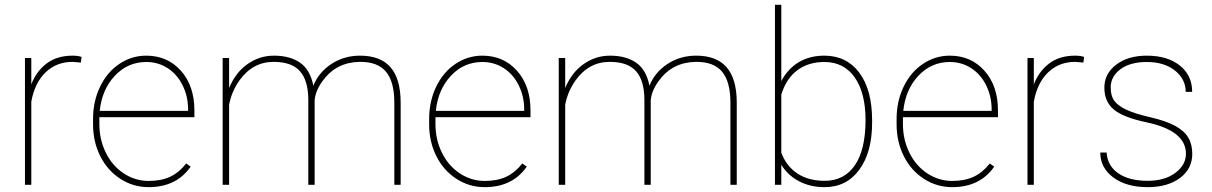

<svg xmlns="http://www.w3.org/2000/svg" viewBox="-20 -770 5049 800"><path d="M316.9 -509.3 282.7 -512.2Q215.3 -512.2 169.9 -468.5Q124.5 -424.8 110.4 -346.2V0H84V-528.3H110.4V-418.5Q131.8 -473.6 174.8 -505.9Q217.8 -538.1 282.7 -538.1Q305.7 -538.1 319.8 -532.7Z M599.1 9.8Q535.2 9.8 481.7 -24.7Q428.2 -59.1 397.9 -119.1Q367.7 -179.2 367.7 -252.4V-274.4Q367.7 -347.7 397 -408.7Q426.3 -469.7 477.5 -503.9Q528.8 -538.1 589.4 -538.1Q677.7 -538.1 733.9 -475.1Q790 -412.1 790 -309.6V-281.7H394V-252.9Q394 -188.5 421.1 -133.5Q448.2 -78.6 495.8 -47.4Q543.5 -16.1 599.1 -16.1Q652.3 -16.1 689.7 -33.9Q727.1 -51.8 755.9 -88.9L774.4 -75.7Q715.3 9.8 599.1 9.8ZM589.4 -511.7Q512.2 -511.7 458.5 -454.3Q404.8 -397 395.5 -308.1H763.7V-314.5Q763.7 -368.2 741 -414.3Q718.3 -460.4 678.5 -486.1Q638.7 -511.7 589.4 -511.7Z M1291 0H1264.6V-355Q1264.2 -434.6 1229.7 -473.4Q1195.3 -512.2 1120.1 -512.2Q1033.2 -512.2 978 -435.5Q945.3 -389.6 934.6 -334V0H907.7V-528.3H934.6V-403.3Q961.4 -467.8 1011.2 -502.9Q1061 -538.1 1121.6 -538.1Q1188 -538.1 1230.2 -508.8Q1272.5 -479.5 1285.6 -413.1Q1309.1 -470.2 1361.8 -504.2Q1414.6 -538.1 1480 -538.1Q1565.4 -538.1 1607.2 -489.7Q1648.9 -441.4 1649.4 -344.7V0H1623V-342.8Q1623 -429.7 1588.1 -471.4Q1553.2 -513.2 1478.5 -512.2Q1382.3 -510.7 1326.2 -435.5Q1293.9 -392.1 1291 -351.6Z M1999.5 9.8Q1935.5 9.8 1882.1 -24.7Q1828.6 -59.1 1798.3 -119.1Q1768.1 -179.2 1768.1 -252.4V-274.4Q1768.1 -347.7 1797.4 -408.7Q1826.7 -469.7 1877.9 -503.9Q1929.2 -538.1 1989.7 -538.1Q2078.1 -538.1 2134.3 -475.1Q2190.4 -412.1 2190.4 -309.6V-281.7H1794.4V-252.9Q1794.4 -188.5 1821.5 -133.5Q1848.6 -78.6 1896.2 -47.4Q1943.8 -16.1 1999.5 -16.1Q2052.7 -16.1 2090.1 -33.9Q2127.4 -51.8 2156.2 -88.9L2174.8 -75.7Q2115.7 9.8 1999.5 9.8ZM1989.7 -511.7Q1912.6 -511.7 1858.9 -454.3Q1805.2 -397 1795.9 -308.1H2164.1V-314.5Q2164.1 -368.2 2141.4 -414.3Q2118.7 -460.4 2078.9 -486.1Q2039.1 -511.7 1989.7 -511.7Z M2691.4 0H2665V-355Q2664.6 -434.6 2630.1 -473.4Q2595.7 -512.2 2520.5 -512.2Q2433.6 -512.2 2378.4 -435.5Q2345.7 -389.6 2335 -334V0H2308.1V-528.3H2335V-403.3Q2361.8 -467.8 2411.6 -502.9Q2461.4 -538.1 2522 -538.1Q2588.4 -538.1 2630.6 -508.8Q2672.9 -479.5 2686 -413.1Q2709.5 -470.2 2762.2 -504.2Q2814.9 -538.1 2880.4 -538.1Q2965.8 -538.1 3007.6 -489.7Q3049.3 -441.4 3049.8 -344.7V0H3023.4V-342.8Q3023.4 -429.7 2988.5 -471.4Q2953.6 -513.2 2878.9 -512.2Q2782.7 -510.7 2726.6 -435.5Q2694.3 -392.1 2691.4 -351.6Z M3613.8 -259.3Q3613.8 -135.7 3560.5 -63Q3507.3 9.8 3415.5 9.8Q3356 9.8 3309.1 -14.9Q3262.2 -39.6 3235.4 -83.5V0H3209V-750H3235.4V-432.1Q3263.2 -484.4 3308.8 -511.2Q3354.5 -538.1 3414.6 -538.1Q3507.3 -538.1 3560.5 -467Q3613.8 -396 3613.8 -267.6ZM3586.4 -269.5Q3586.4 -383.3 3541.3 -447.5Q3496.1 -511.7 3415 -511.7Q3348.6 -511.7 3302.5 -477.5Q3256.3 -443.4 3235.4 -376V-133.8Q3256.3 -77.6 3302.5 -47.1Q3348.6 -16.6 3416 -16.6Q3497.6 -16.6 3542 -81.5Q3586.4 -146.5 3586.4 -269.5Z M3947.3 9.8Q3883.3 9.8 3829.8 -24.7Q3776.4 -59.1 3746.1 -119.1Q3715.8 -179.2 3715.8 -252.4V-274.4Q3715.8 -347.7 3745.1 -408.7Q3774.4 -469.7 3825.7 -503.9Q3877 -538.1 3937.5 -538.1Q4025.9 -538.1 4082 -475.1Q4138.2 -412.1 4138.2 -309.6V-281.7H3742.2V-252.9Q3742.2 -188.5 3769.3 -133.5Q3796.4 -78.6 3844 -47.4Q3891.6 -16.1 3947.3 -16.1Q4000.5 -16.1 4037.8 -33.9Q4075.2 -51.8 4104 -88.9L4122.6 -75.7Q4063.5 9.8 3947.3 9.8ZM3937.5 -511.7Q3860.4 -511.7 3806.6 -454.3Q3752.9 -397 3743.7 -308.1H4111.8V-314.5Q4111.8 -368.2 4089.1 -414.3Q4066.4 -460.4 4026.6 -486.1Q3986.8 -511.7 3937.5 -511.7Z M4494.1 -509.3 4460 -512.2Q4392.6 -512.2 4347.2 -468.5Q4301.8 -424.8 4287.6 -346.2V0H4261.2V-528.3H4287.6V-418.5Q4309.1 -473.6 4352.1 -505.9Q4395 -538.1 4460 -538.1Q4482.9 -538.1 4497.1 -532.7Z M4921.4 -129.4Q4921.4 -225.6 4757.3 -260.3Q4658.7 -281.2 4620.1 -314.2Q4581.5 -347.2 4581.5 -404.8Q4581.5 -462.9 4630.6 -500.5Q4679.7 -538.1 4758.3 -538.1Q4843.8 -538.1 4895.5 -497.3Q4947.3 -456.5 4947.3 -387.2H4920.4Q4920.4 -440.4 4875.5 -476.1Q4830.6 -511.7 4758.3 -511.7Q4689 -511.7 4648.4 -481.4Q4607.9 -451.2 4607.9 -405.8Q4607.9 -370.1 4623 -349.9Q4638.2 -329.6 4672.4 -313.2Q4706.5 -296.9 4772 -281.7Q4837.4 -266.6 4875.5 -246.1Q4913.6 -225.6 4930.7 -197.5Q4947.8 -169.4 4947.8 -128.9Q4947.8 -66.4 4896.5 -28.3Q4845.2 9.8 4762.2 9.8Q4673.3 9.8 4618.9 -30.5Q4564.5 -70.8 4564.5 -134.3H4590.8Q4594.7 -78.6 4639.9 -47.6Q4685.1 -16.6 4762.2 -16.6Q4833 -16.6 4877.2 -49.6Q4921.4 -82.5 4921.4 -129.4Z"/></svg>

Font: RobotoDraft Thin
Style: Regular
Weight: 250
Version: Version 2.001153; 2014